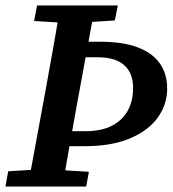

<svg xmlns="http://www.w3.org/2000/svg" viewBox="-20 -684 633 704"><path d="M182 -148 187 -203H293Q352 -203 390.5 -223Q429 -243 448.5 -278.5Q468 -314 468 -361Q468 -416 435.5 -445Q403 -474 338 -474H251L256 -531H347Q430 -531 484.5 -510.5Q539 -490 566 -451.5Q593 -413 593 -360Q593 -301 558.5 -253Q524 -205 456.5 -176.5Q389 -148 291 -148ZM0 0 10 -56 140 -64 178 -62 306 -54 296 0ZM82 0 148 -358Q162 -434 175.5 -510.5Q189 -587 202 -664H329L263 -306Q249 -230 235.5 -153Q222 -76 209 0ZM105 -607 116 -664H412L401 -609L274 -601L235 -599Z"/></svg>

Font: Source Serif 4 SemiBold
Style: Italic
Weight: 600
Italic angle: -12°
Designer: Frank Grießhammer
Foundry: Adobe Systems Incorporated
Version: Version 4.004;hotconv 1.0.116;makeotfexe 2.5.65601